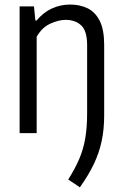

<svg xmlns="http://www.w3.org/2000/svg" viewBox="-20 -570 526 822"><path d="M322 232 272 198.5Q301 153 319 111Q337 69 345 22Q353 -25 353 -84.5V-376Q353 -438 327.5 -461.5Q302 -485 261 -485Q232 -485 196 -469Q160 -453 137 -412.5V0H64V-542.5H125.5L131.5 -482H136.5Q165.5 -517 202.2 -533.8Q239 -550.5 280.5 -550.5Q321.5 -550.5 354.5 -534.8Q387.5 -519 406.8 -481Q426 -443 426 -377.5V-75.5Q426 -16 415.2 34.2Q404.5 84.5 381.8 132.2Q359 180 322 232Z"/></svg>

Font: Encode Sans Condensed
Style: Regular
Weight: 400
Width: 3
Designer: Multiple Designers
Foundry: Impallari Type
Version: Version 3.000; ttfautohint (v1.8.3) -l 8 -r 50 -G 200 -x 14 